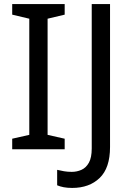

<svg xmlns="http://www.w3.org/2000/svg" viewBox="-20 -734 652 944"><path d="M298 0H40V-52L124 -71V-642L40 -662V-714H298V-662L214 -642V-71L298 -52ZM335 190Q311 190 293 186.5Q275 183 261 177V101Q277 105 295 108Q313 111 333 111Q358 111 380.5 101Q403 91 417 66Q431 41 431 -4V-714H521V-11Q521 92 470 141Q419 190 335 190Z"/></svg>

Font: Noto Sans Ogham
Style: Regular
Weight: 400
Designer: Monotype Design Team
Foundry: Monotype Imaging Inc.
Version: Version 2.001; ttfautohint (v1.8.4.7-5d5b)